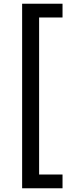

<svg xmlns="http://www.w3.org/2000/svg" viewBox="-20 -801 426 1021"><path d="M97.7 200.2V-781.2H312.5V-708H188V127H312.5V200.2Z"/></svg>

Font: Andika New Basic
Style: Regular
Weight: 400
Designer: Victor Gaultney, Annie Olsen, Julie Remington, Don Collingsworth, Eric Hays
Foundry: SIL International
Version: Version 5.500; ttfautohint (v1.8.3)